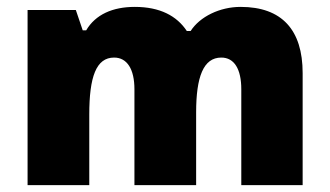

<svg xmlns="http://www.w3.org/2000/svg" viewBox="-20 -537 957 557"><path d="M678 -517C618 -517 560 -489 533 -447H522C493 -491 444 -517 371 -517C307 -517 257 -495 230 -449H220L200 -508H60V0H239V-205C239 -314 259 -370 311 -370C349 -370 370 -336 370 -278V0H549V-211C549 -314 570 -370 622 -370C660 -370 680 -336 680 -278V0H858V-325C858 -450 798 -517 678 -517Z"/></svg>

Font: Noto Sans Armenian SemiCondensed Black
Style: Regular
Weight: 900
Width: 4
Designer: Monotype Design Team
Foundry: Monotype Imaging Inc.
Version: Version 2.008